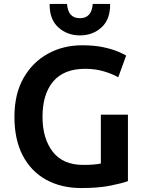

<svg xmlns="http://www.w3.org/2000/svg" viewBox="-20 -938 732 971"><path d="M391 13Q290 13 213.5 -29Q137 -71 95 -151.5Q53 -232 53 -347Q53 -463 99 -543.5Q145 -624 222.5 -666.5Q300 -709 395 -709Q458 -709 503.5 -699Q549 -689 578 -676.5Q607 -664 618 -657L578 -547Q547 -565 504 -577.5Q461 -590 411 -590Q303 -590 249 -526Q195 -462 195 -347Q195 -238 246.5 -171Q298 -104 401 -104Q433 -104 454.5 -106Q476 -108 490 -111V-358H627V-22Q601 -12 540 0.5Q479 13 391 13ZM384 -759Q320 -759 275 -799.5Q230 -840 231 -918H319Q324 -846 384 -846Q444 -846 449 -918H537Q538 -840 493.5 -799.5Q449 -759 384 -759Z"/></svg>

Font: Ubuntu Sans
Style: Bold
Weight: 700
Designer: Dalton Maag Ltd
Foundry: Dalton Maag Ltd
Version: Version 1.006; ttfautohint (v1.8.4.7-5d5b)